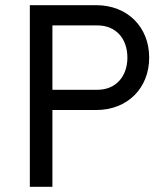

<svg xmlns="http://www.w3.org/2000/svg" viewBox="-20 -720 640 740"><path d="M95 0H182V-296H351C471 -296 555 -380 555 -498C555 -616 471 -700 351 -700H95ZM182 -374V-622H356C425 -622 471 -573 471 -498C471 -424 425 -374 356 -374Z"/></svg>

Font: CommitMono
Style: 400Regular
Weight: 400
Monospace: yes
Designer: Eigil Nikolajsen
Foundry: Eigil Nikolajsen
Version: Version 1.143